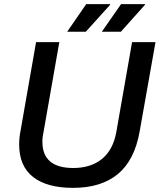

<svg xmlns="http://www.w3.org/2000/svg" viewBox="-20 -888 768 920"><path d="M467.8 -735.8 560.1 -868.2H674.8V-865.2L559.1 -735.8ZM301.8 -735.8 393.1 -868.2H507.8V-865.2L391.1 -735.8ZM330.1 12.2Q205.1 12.2 138.4 -40Q71.8 -92.3 71.8 -195.8Q71.8 -229.5 79.1 -265.1L152.8 -686H264.2L189 -257.8Q183.1 -233.4 183.1 -209Q183.1 -83 331.1 -83Q415 -83 468.3 -126.2Q521.5 -169.4 537.1 -253.9L612.8 -686H725.1L648.9 -256.8Q624.5 -119.6 544.4 -53.7Q464.4 12.2 330.1 12.2Z"/></svg>

Font: Archivo Medium
Style: Italic
Weight: 500
Italic angle: -10°
Designer: Hector Gatti
Foundry: Omnibus-Type
Version: Version 2.001